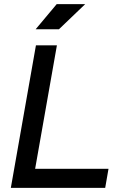

<svg xmlns="http://www.w3.org/2000/svg" viewBox="-20 -914 626 934"><path d="M32.7 0 154.8 -693.4H256.8L150.9 -92.8H507.8L491.7 0ZM153.3 -771.5 255.9 -894H394.5L266.6 -771.5Z"/></svg>

Font: Cascadia Code NF
Style: Italic
Weight: 400
Italic angle: -10°
Monospace: yes
Designer: Aaron Bell
Foundry: Saja Typeworks
Version: Version 2404.023; ttfautohint (v1.8.4)